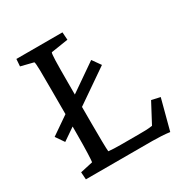

<svg xmlns="http://www.w3.org/2000/svg" viewBox="-162 -819 915 953"><g transform="rotate(-30 296.0 -342.0)"><path d="M542 6 588 -168 539 -179 479 -66C453 -62 430 -62 395 -62H297C269 -62 248 -63 228 -65C226 -80 225 -150 225 -229V-321L415 -452L381 -500L225 -392V-460C225 -576 226 -623 231 -631L329 -646L326 -690H62L59 -649L131 -631C136 -622 136 -568 136 -460V-331L33 -260L66 -212L136 -260V-229C136 -122 133 -69 131 -58L59 -42L62 0H443C473 0 515 2 542 6Z"/></g></svg>

Font: TPK Tissa Web Quiz
Style: Regular
Weight: 400
Designer: Jacques Le Bailly, Suppakit Chalermlarp | Katatrad Co.,Ltd.
Foundry: Jacques Le Bailly, Cadson Demak Co.,Ltd.
Version: Version 5.000;Glyphs 3.1.2 (3151)